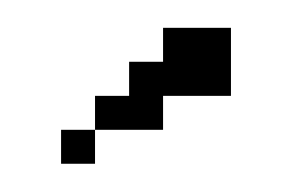

<svg xmlns="http://www.w3.org/2000/svg" viewBox="-20 -459 210 138"><path d="M23.9 -341.3V-365.7H48.3V-341.3ZM48.3 -365.7V-390.1H72.8V-414.6H97.2V-439H146V-390.1H97.2V-365.7Z"/></svg>

Font: FS Mondwest Regular
Style: Regular
Weight: 400
Designer: NZWStudios2024
Foundry: https://fontstruct.com
Version: Version 1.0